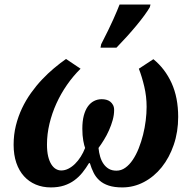

<svg xmlns="http://www.w3.org/2000/svg" viewBox="-20 -816 845 846"><path d="M519 9.8Q483.4 9.8 459 1.7Q434.6 -6.3 418.5 -20.8Q402.3 -35.2 392.6 -54.7Q382.8 -74.2 376 -97.2H372.1Q358.9 -75.2 343.3 -55.7Q327.6 -36.1 307.6 -21.5Q287.6 -6.8 262.2 1.5Q236.8 9.8 204.1 9.8Q167.5 9.8 137.5 -2.9Q107.4 -15.6 85.7 -39.6Q64 -63.5 52 -98.4Q40 -133.3 40 -178.2Q40 -222.7 50 -262.9Q60.1 -303.2 77.1 -339.1Q94.2 -375 116.9 -406.7Q139.6 -438.5 165.3 -465.6Q190.9 -492.7 218 -515.4Q245.1 -538.1 271 -556.2L335 -513.2Q302.2 -481 275.1 -441.9Q248 -402.8 228.5 -359.9Q209 -316.9 198 -271Q187 -225.1 187 -179.2Q187 -148.9 192.1 -127.4Q197.3 -106 206.1 -92Q214.8 -78.1 226.1 -71.5Q237.3 -64.9 250 -64.9Q266.1 -64.9 281.5 -72.8Q296.9 -80.6 310.5 -94Q324.2 -107.4 335.7 -125.5Q347.2 -143.6 355 -164.1Q351.1 -173.8 346.9 -196.3Q342.8 -218.8 342.8 -249Q342.8 -281.7 349.1 -306.2Q355.5 -330.6 366.9 -346.7Q378.4 -362.8 394 -370.8Q409.7 -378.9 428.2 -378.9Q438.5 -378.9 448.2 -376.5Q458 -374 465.6 -368.2Q473.1 -362.3 478 -353.3Q482.9 -344.2 482.9 -331.1Q482.9 -310.1 476.6 -287.1Q470.2 -264.2 460.4 -242.2Q450.7 -220.2 438.2 -200Q425.8 -179.7 414.1 -164.1Q416 -143.6 421.4 -125.5Q426.8 -107.4 436.3 -93.8Q445.8 -80.1 459.7 -72Q473.6 -64 493.2 -64Q514.2 -64 532.2 -76.9Q550.3 -89.8 564.9 -111.6Q579.6 -133.3 591.1 -162.1Q602.5 -190.9 610.4 -222.2Q618.2 -253.4 622.1 -285.2Q626 -316.9 626 -345.2Q626 -391.1 615.7 -434.6Q605.5 -478 591.8 -513.2L655.8 -555.2Q707 -513.7 736.1 -450Q765.1 -386.2 765.1 -300.8Q765.1 -234.9 745.6 -178Q726.1 -121.1 692.6 -79.3Q659.2 -37.6 614.3 -13.9Q569.3 9.8 519 9.8ZM425.8 -621.1Q461.4 -690.4 479.2 -730.5Q497.1 -770.5 506.8 -795.9H643.1L640.1 -784.2Q621.6 -752.4 581.8 -704.3Q542 -656.2 493.2 -606H422.9Z"/></svg>

Font: Droid Serif
Style: Bold Italic
Weight: 700
Italic angle: -12°
Designer: Monotype Design team
Foundry: Monotype Imaging Inc.
Version: Version 1.03